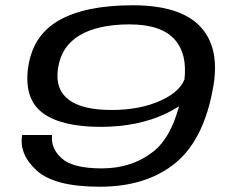

<svg xmlns="http://www.w3.org/2000/svg" viewBox="-20 -701 875 728"><path d="M358 7Q186 7 118.8 -54.8Q51.5 -116.5 64 -189H177.5Q171.5 -139 213.8 -100.8Q256 -62.5 366.5 -62.5Q481.5 -62.5 563.5 -128Q626 -178 659 -298Q638 -284.5 611.5 -271.5Q504.5 -220 361.5 -220Q215.5 -220 144.2 -271Q73 -322 85.5 -436Q100 -563 200.5 -622Q301 -681 483 -681Q661 -681 737.2 -602.5Q813.5 -524 789.5 -377.5Q755.5 -174 645.8 -83.5Q536 7 358 7ZM679.5 -400Q690 -497 643.5 -550Q592 -608.5 471.5 -608.5Q351.5 -608.5 281.5 -566.8Q211.5 -525 199.5 -439Q189 -362 240.5 -323Q292 -284 403 -284Q513 -284 592 -321Q661 -353 679.5 -400Z"/></svg>

Font: Anybody UltraExpanded Regular
Style: Italic
Weight: 400
Width: 9
Italic angle: -10°
Designer: Tyler Finck
Foundry: Etcetera Type Company
Version: Version 1.010; ttfautohint (v1.8.3) -l 8 -r 50 -G 200 -x 14 